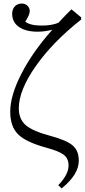

<svg xmlns="http://www.w3.org/2000/svg" viewBox="-20 -824 473 1072"><path d="M324.2 228 305.2 210Q362.8 150.9 362.8 100.1Q362.8 62 337.4 41.3Q312 20.5 240.2 1Q125 -30.3 81.1 -74Q37.1 -117.7 37.1 -200.2Q37.1 -290 98.9 -411.1Q160.6 -532.2 272 -658.2Q229.5 -647 190.9 -647Q123.5 -647 85.7 -673.6Q47.9 -700.2 47.9 -747.1Q47.9 -772.5 62.7 -788.3Q77.6 -804.2 101.1 -804.2Q120.6 -804.2 133.3 -792.2Q146 -780.3 146 -762.2Q146 -741.7 121.1 -703.1Q148.9 -681.2 211.9 -681.2Q268.6 -681.2 306.2 -696.8Q349.6 -743.7 378.9 -772L433.1 -727.1V-714.8Q274.9 -590.3 179.9 -455.1Q85 -319.8 85 -219.2Q85 -159.2 123.5 -125.5Q162.1 -91.8 259.8 -65.9Q352.1 -41 386 -11.7Q419.9 17.6 419.9 73.2Q419.9 150.4 324.2 228Z"/></svg>

Font: Literata Light
Style: Regular
Weight: 300
Designer: Latin by Veronika Burian and Jose Scaglione. Greek by Irene Vlachou. Cyrillic by Vera Evstafieva.
Foundry: TypeTogether
Version: Version 3.021